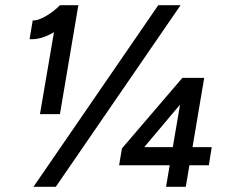

<svg xmlns="http://www.w3.org/2000/svg" viewBox="-20 -720 873 740"><path d="M188 -596Q138 -566 94 -569L106 -641Q126 -640 157 -658Q188 -676 211 -700L212 -699V-700H282L211 -280H134ZM590 -700H676L195 0H109ZM450 -148 683 -420H767L722 -153H796L785 -83H710L696 0H620L634 -83H439ZM646 -153 674 -317 536 -153Z"/></svg>

Font: Oak Sans Medium
Style: Italic
Weight: 500
Italic angle: -9.49998°
Foundry: Erik Kennedy, Walven
Version: Version 1.000